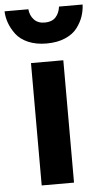

<svg xmlns="http://www.w3.org/2000/svg" viewBox="-96 -882 491 919"><g transform="rotate(-5 149.5 -423.0)"><path d="M66.4 0V-587.9H221.7V0ZM-38.1 -845.7H76.2Q79.1 -815.4 97.7 -795.4Q116.2 -775.4 149.4 -775.4Q183.6 -775.4 201.7 -794.9Q219.7 -814.5 223.6 -845.7H336.9Q335.9 -817.4 326.7 -789.6Q317.4 -761.7 297.4 -734.9Q277.3 -708 239.3 -691.4Q201.2 -674.8 149.4 -674.8Q98.6 -674.8 60.5 -691.4Q22.5 -708 2.4 -735.4Q-17.6 -762.7 -27.3 -790Q-37.1 -817.4 -38.1 -845.7Z"/></g></svg>

Font: Gothic A1 Black
Style: Regular
Weight: 900
Version: Version 2.50